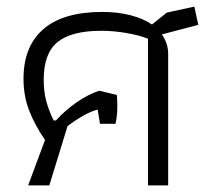

<svg xmlns="http://www.w3.org/2000/svg" viewBox="-20 -560 637 580"><path d="M116 -137Q84 -184 67.5 -227.5Q51 -271 51 -322Q51 -420 111 -472Q171 -524 290 -524Q335 -524 374 -514Q413 -504 439 -486L484 -522L567 -540L579 -485L469 -456Q488 -429 488 -397V0H427V-443Q403 -453 363.5 -460Q324 -467 286 -467Q196 -467 154 -433Q112 -399 112 -319Q112 -284 119.5 -255.5Q127 -227 142 -196H149Q175 -225 209.5 -249.5Q244 -274 280 -286L333 -273L334 -257Q336 -216 329 -186H282L275 -229Q255 -224 230.5 -210Q206 -196 184 -179L129 0H65Z"/></svg>

Font: Athiti
Style: Regular
Weight: 400
Designer: CadsonDemak Team
Foundry: CadsonDemak
Version: Version 1.033